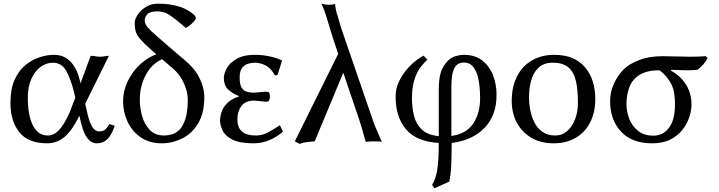

<svg xmlns="http://www.w3.org/2000/svg" viewBox="-20 -760 3866 1032"><path d="M438 -202.1 452.1 -140.6Q473.6 -53.7 511.7 -53.7Q532.2 -53.7 543.2 -61.8Q554.2 -69.8 568.4 -93.3L596.7 -84Q579.6 -34.2 557.4 -12Q535.2 10.3 500.5 10.3Q441.9 10.3 416.5 -96.2L406.7 -137.7Q368.2 -59.6 327.6 -24.7Q287.1 10.3 233.4 10.3Q131.3 10.3 83.7 -49.6Q36.1 -109.4 36.1 -207.5Q36.1 -281.2 58.3 -330.8Q80.6 -380.4 116.2 -409.7Q151.9 -439 192.6 -452.1Q233.4 -465.3 269 -465.3Q306.6 -465.3 331.8 -450Q356.9 -434.6 373 -411.9Q389.2 -389.2 397.5 -366Q405.8 -342.8 409.2 -327.1Q412.6 -311.5 412.6 -311.5L467.3 -460Q479.5 -460 493.2 -457.5Q506.8 -455.1 518.1 -455.1Q529.8 -455.1 542 -457.5Q554.2 -460 565.4 -460ZM384.8 -235.4 379.4 -257.8Q361.3 -334 336.4 -378.4Q311.5 -422.9 264.2 -422.9Q229 -422.9 198.2 -400.6Q167.5 -378.4 148.4 -335.9Q129.4 -293.5 129.4 -232.4Q129.4 -174.8 140.6 -129.9Q151.9 -85 175.5 -58.3Q199.2 -31.7 238.8 -31.7Q275.4 -31.7 308.3 -74.2Q341.3 -116.7 368.2 -191.9Z M820.3 -468.3 799.3 -486.3Q756.8 -523.9 736.6 -546.6Q716.3 -569.3 710.2 -589.1Q704.1 -608.9 704.1 -636.2Q704.1 -657.2 720.5 -681.6Q736.8 -706.1 764.9 -723.1Q793 -740.2 827.6 -740.2Q862.8 -740.2 890.9 -736.3Q918.9 -732.4 951.2 -722.2Q968.3 -716.3 987.1 -705.8Q1005.9 -695.3 1019.3 -683.6Q1032.7 -671.9 1032.7 -662.6Q1032.7 -656.2 1022.2 -644.5Q1011.7 -632.8 998.8 -622.8Q985.8 -612.8 978.5 -609.9Q961.4 -624 947 -636.7Q932.6 -649.4 911.6 -664.6Q884.3 -686 865.7 -692.4Q847.2 -698.7 825.7 -698.7Q785.2 -698.7 771.5 -683.1Q757.8 -667.5 757.8 -650.4Q757.8 -626.5 786.1 -599.4Q814.5 -572.3 872.1 -522.9L947.8 -458Q977.5 -434.6 1001.2 -410.9Q1024.9 -387.2 1042 -359.4Q1078.1 -296.4 1078.1 -237.8Q1078.1 -151.9 1044.9 -96.7Q1011.7 -41.5 959 -15.6Q906.2 10.3 850.1 10.3Q784.2 10.3 737.5 -21.2Q690.9 -52.7 666.3 -104.7Q641.6 -156.7 641.6 -215.3Q641.6 -272.5 667 -324.5Q692.4 -376.5 733.6 -414.3Q774.9 -452.1 820.3 -468.3ZM907.7 -393.6 851.1 -441.9Q793.9 -415.5 762.7 -355.5Q731.4 -295.4 731.4 -223.6Q731.4 -181.2 743.7 -136.7Q755.9 -92.3 784.7 -62Q813.5 -31.7 861.8 -31.7Q882.3 -31.7 904.5 -38.1Q926.8 -44.4 945.6 -63.7Q964.4 -83 976.8 -121.6Q989.3 -160.2 989.3 -224.6Q989.3 -266.1 968.5 -312.7Q947.8 -359.4 907.7 -393.6Z M1349.6 -422.9Q1333.5 -422.9 1314.5 -417.7Q1295.4 -412.6 1281.7 -395.5Q1268.1 -378.4 1268.1 -343.8Q1268.1 -307.6 1278.1 -290Q1288.1 -272.5 1305.9 -267.1Q1323.7 -261.7 1346.2 -261.7Q1347.2 -261.7 1362.1 -263.4Q1377 -265.1 1392.8 -266.1Q1408.7 -267.1 1410.6 -267.1Q1425.8 -267.1 1428.2 -258.5Q1430.7 -250 1430.7 -240.7Q1430.7 -231 1427.7 -222.2Q1424.8 -213.4 1409.7 -213.4Q1405.8 -213.4 1391.8 -214.8Q1377.9 -216.3 1364.3 -217.8Q1350.6 -219.2 1345.2 -219.2Q1300.3 -219.2 1278.1 -190.7Q1255.9 -162.1 1255.9 -117.7Q1255.9 -31.7 1354 -31.7Q1390.6 -31.7 1421.9 -48.8Q1453.1 -65.9 1484.4 -86.9L1501 -52.7Q1474.6 -28.3 1433.1 -9Q1391.6 10.3 1341.8 10.3Q1270 10.3 1230.7 -9Q1191.4 -28.3 1177 -57.6Q1162.6 -86.9 1162.6 -114.3Q1162.6 -127.4 1168.7 -151.6Q1174.8 -175.8 1197 -201.2Q1219.2 -226.6 1266.6 -242.7Q1227.5 -257.8 1205.3 -280Q1183.1 -302.2 1183.1 -341.3Q1183.1 -362.3 1198.2 -391.6Q1213.4 -420.9 1250.7 -443.1Q1288.1 -465.3 1350.6 -465.3Q1390.6 -465.3 1429.9 -456.8Q1469.2 -448.2 1493.7 -436L1495.6 -432.6L1471.2 -356L1457.5 -355Q1437.5 -392.1 1408.9 -407.5Q1380.4 -422.9 1349.6 -422.9Z M1911.1 -115.2 1825.2 -369.1 1671.4 0Q1650.4 1 1629.6 3.7Q1608.9 6.3 1590.8 13.2L1564.5 0L1797.9 -470.7L1772 -546.9Q1763.7 -574.7 1754.6 -603.8Q1745.6 -632.8 1738.8 -655.3Q1731.9 -677.7 1730 -683.6L1718.3 -716.3Q1713.9 -726.1 1710.7 -733.2Q1707.5 -740.2 1707.5 -740.2Q1728.5 -734.4 1746.6 -734.4Q1746.6 -734.4 1759.3 -734.9Q1772 -735.4 1780.8 -738.8Q1781.7 -733.4 1782.7 -723.4Q1783.7 -713.4 1790 -689Q1791 -688 1795.4 -672.1Q1799.8 -656.2 1805.4 -637.7Q1811 -619.1 1813.5 -609.9L1991.2 -93.3Q2005.4 -61.5 2011.2 -46.6Q2017.1 -31.7 2021.2 -22.5Q2025.4 -13.2 2032.7 2.9Q2032.7 2.9 2028.1 1.5Q2023.4 0 1999 0Q1999 0 1991 0Q1982.9 0 1972.7 0Q1957.5 1 1951.7 2Q1945.8 2.9 1945.8 2.9Q1938.5 -21 1934.3 -37.4Q1930.2 -53.7 1925.3 -70.8Q1920.4 -87.9 1911.1 -115.2Z M2407.7 8.3Q2407.7 76.2 2405.3 129.2Q2402.8 182.1 2394.5 216.3L2314.9 252L2302.7 233.4Q2320.8 205.6 2329.6 156.2Q2338.4 106.9 2338.4 8.3Q2217.8 1 2162.1 -65.2Q2106.4 -131.3 2106.4 -240.7Q2106.4 -282.2 2122.8 -318.1Q2139.2 -354 2163.6 -383.3Q2188 -412.6 2213.4 -432.4Q2238.8 -452.1 2256.8 -460.9L2277.3 -439Q2259.3 -423.8 2239.5 -397.5Q2219.7 -371.1 2207 -330.3Q2194.3 -289.6 2194.3 -231Q2194.3 -181.2 2205.6 -136.7Q2216.8 -92.3 2247.6 -63.2Q2278.3 -34.2 2338.4 -28.3V-275.4Q2338.4 -334 2348.9 -369.4Q2359.4 -404.8 2389.6 -436Q2407.7 -452.1 2430.4 -458.7Q2453.1 -465.3 2472.7 -465.3Q2533.2 -465.3 2572.5 -434.6Q2611.8 -403.8 2630.4 -354.5Q2648.9 -305.2 2648.9 -251Q2648.9 -189.9 2631.1 -146Q2613.3 -102.1 2584.5 -72.8Q2555.7 -43.5 2522.7 -26.4Q2489.7 -9.3 2459 -1.5Q2428.2 6.3 2407.7 8.3ZM2560.5 -231Q2560.5 -286.1 2552.5 -329.6Q2544.4 -373 2525.1 -398.4Q2505.9 -423.8 2472.7 -423.8Q2453.1 -423.8 2438.2 -413.3Q2423.3 -402.8 2414.8 -374.8Q2406.2 -346.7 2406.2 -292.5V-29.3Q2486.8 -40.5 2523.7 -96.2Q2560.5 -151.9 2560.5 -231Z M2730.5 -217.3Q2730.5 -292.5 2758.3 -348.1Q2786.1 -403.8 2838.1 -434.6Q2890.1 -465.3 2959 -465.3Q3066.4 -465.3 3123 -400.1Q3179.7 -335 3179.7 -226.6Q3179.7 -157.7 3152.8 -103.8Q3126 -49.8 3075.4 -19.8Q3024.9 10.3 2955.1 10.3Q2885.3 10.3 2834.7 -20.3Q2784.2 -50.8 2757.3 -102.3Q2730.5 -153.8 2730.5 -217.3ZM2951.7 -422.9Q2902.3 -422.9 2874 -395.5Q2845.7 -368.2 2834.5 -325.2Q2823.2 -282.2 2823.2 -235.4Q2823.2 -204.6 2829.8 -169.7Q2836.4 -134.8 2851.8 -103.3Q2867.2 -71.8 2894.8 -51.8Q2922.4 -31.7 2964.4 -31.7Q3000.5 -31.7 3027.6 -54.7Q3054.7 -77.6 3070.6 -117.7Q3086.4 -157.7 3086.4 -207.5Q3086.4 -272.5 3076.4 -320.8Q3066.4 -369.1 3037.1 -396Q3007.8 -422.9 2951.7 -422.9Z M3730.5 -385.7Q3719.2 -383.3 3706.3 -382.8Q3693.4 -382.3 3680.7 -382.3Q3668 -382.3 3648.4 -382.8Q3628.9 -383.3 3612.1 -384Q3595.2 -384.8 3588.9 -384.8L3586.9 -379.4Q3634.3 -355 3665.5 -307.9Q3696.8 -260.7 3696.8 -197.3Q3696.8 -167.5 3685.3 -131.3Q3673.8 -95.2 3648.7 -63Q3623.5 -30.8 3583.5 -10.3Q3543.5 10.3 3484.9 10.3Q3375.5 10.3 3317.4 -53.2Q3259.3 -116.7 3259.3 -216.3Q3259.3 -265.1 3279.8 -310.1Q3300.3 -355 3333 -388.2Q3360.4 -415.5 3414.6 -436.8Q3468.8 -458 3541 -458Q3578.1 -458 3616.2 -456.5Q3654.3 -455.1 3691.4 -455.1Q3731.4 -455.1 3772.9 -458L3783.7 -448.2Q3773.9 -429.2 3761.2 -414.8Q3748.5 -400.4 3730.5 -385.7ZM3492.2 -30.8Q3543.5 -30.8 3575.7 -73Q3607.9 -115.2 3607.9 -196.3Q3607.9 -247.1 3599.4 -278.8Q3590.8 -310.5 3569.8 -336.9Q3552.7 -361.3 3524.9 -382.3Q3457.5 -382.3 3418 -357.7Q3378.4 -333 3362.8 -291.5Q3347.2 -250 3347.2 -199.2Q3347.2 -163.1 3361.3 -124Q3375.5 -85 3408 -57.9Q3440.4 -30.8 3492.2 -30.8Z"/></svg>

Font: Kurinto Seri
Style: Regular
Weight: 400
Designer: Kurinto was developed by Clint Goss from a range of fonts that are compatible with the SIL Open Font License Version 1.1
Foundry: Clinton F. Goss
Version: Version 2.196; July 25, 2020